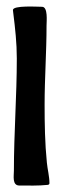

<svg xmlns="http://www.w3.org/2000/svg" viewBox="-20 -575 193 594"><path d="M32 -394C32 -278 23 -163 23 -47C23 -31 17 -1 40 -1C68 -1 99 0 127 -3C130 -3 133 -5 133 -8C133 -29 127 -51 125 -72C119 -131 118 -192 118 -251C118 -333 124 -414 124 -496C124 -509 129 -554 110 -554C96 -554 20 -559 20 -544C20 -541 21 -538 21 -535C27 -487 32 -442 32 -394Z"/></svg>

Font: DisSenso
Style: Regular
Weight: 400
Version: Version 1.150